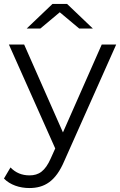

<svg xmlns="http://www.w3.org/2000/svg" viewBox="-44 -751 608 970"><path d="M1 -526 235 -1 213 48C184 114 152 135 105 135C67 135 35 122 9 95L-24 151C7 183 55 199 104 199C180 199 237 166 281 62L543 -526H470L274 -82L78 -526ZM258 -689 356 -607H425L295 -731H221L91 -607H160Z"/></svg>

Font: Montserrat-Alt1
Style: Regular
Weight: 400
Designer: Differentunic
Foundry: Differentunic
Version: Version 7.222